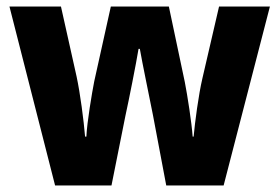

<svg xmlns="http://www.w3.org/2000/svg" viewBox="-20 -620 857 589"><path d="M449 -268 490 -51H666L808 -600H652L601 -380C589 -329 578 -245 574 -201H571C568 -244 555 -327 547 -368L498 -600H320L269 -370C262 -334 247 -246 245 -201H241C237 -250 226 -334 215 -385L167 -600H9L149 -51H322L365 -266C375 -311 398 -427 405 -470H409C416 -429 440 -314 449 -268Z"/></svg>

Font: Noto Sans Tamil UI SemiCondensed ExtraBold
Style: Regular
Weight: 800
Width: 4
Designer: Jelle Bosma - Monotype Design Team
Foundry: Monotype Imaging Inc.
Version: Version 2.004